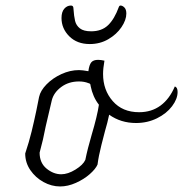

<svg xmlns="http://www.w3.org/2000/svg" viewBox="-20 -665 661 693"><path d="M621 -333Q621 -308 601 -281.5Q581 -255 546.5 -238Q512 -221 471 -221Q416 -221 374 -251Q368 -222 359 -192Q356 -181 346 -141.5Q336 -102 332 -71Q325 -55 304 -36.5Q283 -18 254 -5Q225 8 197 8Q166 8 137 -8Q108 -24 89.5 -51Q71 -78 71 -111Q85 -153 94 -190Q103 -227 111 -265L121 -315Q126 -338 148 -360.5Q170 -383 201.5 -397.5Q233 -412 265 -412Q277 -412 299 -408Q302 -431 309.5 -440Q317 -449 334 -449Q344 -449 357 -446Q352 -418 352 -398Q352 -340 387 -300Q422 -260 482 -260Q527 -260 559.5 -284Q592 -308 611 -353Q621 -350 621 -333ZM311 -179Q331 -246 337 -287Q315 -315 307 -355Q307 -359 305.5 -361.5Q304 -364 299 -365Q284 -371 265 -371Q228 -371 201 -351Q174 -331 167 -303Q164 -291 145 -209Q136 -161 123 -114Q123 -77 148 -56.5Q173 -36 201 -36Q225 -36 252.5 -53Q280 -70 288 -88Q296 -128 311 -179ZM202 -600Q202 -622 212 -633.5Q222 -645 236 -645Q245 -645 245 -635Q247 -606 251 -589.5Q255 -573 268.5 -562.5Q282 -552 309 -552Q347 -552 370 -574Q393 -596 409 -640Q411 -645 415 -645Q422 -645 429 -638Q436 -631 436 -616Q436 -593 418.5 -567Q401 -541 371 -523.5Q341 -506 304 -506Q258 -506 230 -534Q202 -562 202 -600Z"/></svg>

Font: Charmonman
Style: Regular
Weight: 400
Designer: Ekaluck Peanpanawate
Foundry: Cadson Demak Co.,Ltd.
Version: Version 1.000; ttfautohint (v1.6)